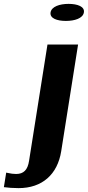

<svg xmlns="http://www.w3.org/2000/svg" viewBox="-107 -758 453 991"><path d="M-75 133 -87 208C-63 211 -40 213 -11 213C110 213 190 143 209 22L296 -528H138L43 72C36 119 15 140 -24 140C-39 140 -51 138 -65 135ZM154 -694C149 -663 188 -650 233 -650C278 -650 321 -663 326 -694C331 -724 293 -738 247 -738C201 -738 159 -724 154 -694Z"/></svg>

Font: Aerodynamic
Style: BdObl
Weight: 500
Designer: Google
Version: Version 2.000980; 2014